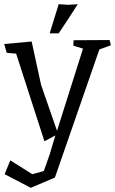

<svg xmlns="http://www.w3.org/2000/svg" viewBox="-20 -700 549 916"><path d="M0 0ZM454 -464 242 147 127 196 2 131 29 65 134 131 189 116 218 34 244 -54 192 -26 57 -444 12 -448 0 -490 131 -502 176 -295 252 -76 376 -468 330 -482 331 -508 503 -509 509 -484ZM217 -541 260 -680 307 -677 351 -680 302 -604 260 -541Z"/></svg>

Font: Underdog
Style: Regular
Weight: 400
Designer: Sergey Steblina
Foundry: Sergey Steblina, Jovanny Lemonad
Version: Version 1.001; ttfautohint (v0.9)